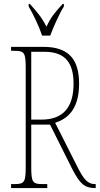

<svg xmlns="http://www.w3.org/2000/svg" viewBox="-20 -951 504 971"><path d="M193 -771H234C251 -816 279 -880 303 -918V-931H297C260 -891 237 -864 215 -816C191 -864 167 -891 131 -931H125V-918C148 -880 178 -816 193 -771ZM36 0H219V-20H194C144 -20 138 -31 138 -108V-321H233L347 -93C385 -21 408 0 461 0H464V-20H459C423 -20 402 -47 372 -106L259 -330C317 -349 380 -393 380 -528C380 -649 329 -714 200 -714H36V-694H54C104 -694 110 -683 110 -606V-108C110 -31 104 -20 54 -20H36ZM189 -346H138V-689H206C313 -689 352 -629 352 -528C352 -410 301 -346 189 -346Z"/></svg>

Font: Noto Serif Bengali ExtraCondensed Thin
Style: Regular
Weight: 100
Width: 2
Designer: Juan Bruce, Universal Thirst, Indian Type Foundry and the Monotype Design Team.
Foundry: Monotype Imaging Inc.
Version: Version 2.003